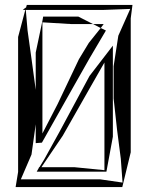

<svg xmlns="http://www.w3.org/2000/svg" viewBox="-20 -738 600 774"><path d="M514 -718H88L84 -704V-708L72 -698H82L53 -589V-45L43 16H473L507 -124V-664ZM505 -702H507H505L457 -594L438 -471V-341L452 -214L467 -98L474 -2L384 -15H64L107 -115L124 -237V-161L149 -163L277 -390L341 -503L407 -615L386 -625L338 -565L298 -499L212 -318L151 -200V-648L267 -641H355L296 -671H154L151 -654L124 -526V-376L107 -501L91 -616L84 -698H397ZM128 -46H409L435 -187V-554L341 -432L220 -207L158 -95L139 -64H137V-62ZM233 -191 345 -388 401 -486V-52L280 -64H147ZM398 -641 386 -625 355 -641Z"/></svg>

Font: Quebrada
Style: Regular
Weight: 400
Designer: deFharo
Foundry: deFharo
Version: Version 1.034 2012